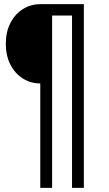

<svg xmlns="http://www.w3.org/2000/svg" viewBox="-20 -725 524 925"><path d="M174 180V-323Q127 -323 89 -347.5Q51 -372 29.5 -415Q8 -458 8 -514Q8 -571 30 -614Q52 -657 90 -681Q128 -705 175 -705H384V180H327V-650H231V180Z"/></svg>

Font: Nunito Sans 7pt Condensed Light
Style: Regular
Weight: 300
Width: 3
Designer: Vernon Adams
Foundry: Vernon Adams
Version: Version 3.101;gftools[0.9.27]